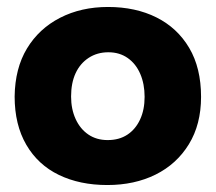

<svg xmlns="http://www.w3.org/2000/svg" viewBox="-20 -520 619 551"><path d="M288 11Q209 11 149 -18Q89 -47 55.5 -104.5Q22 -162 22 -243Q23 -324 57.5 -381Q92 -438 152.5 -469Q213 -500 290 -500Q369 -500 429 -470Q489 -440 523 -382.5Q557 -325 557 -242Q557 -163 522 -106Q487 -49 426.5 -19Q366 11 288 11ZM289 -118Q322 -118 345.5 -133.5Q369 -149 382 -177Q395 -205 395 -242Q395 -279 382.5 -308Q370 -337 346.5 -353.5Q323 -370 291 -370Q259 -370 234.5 -354Q210 -338 197 -310Q184 -282 184 -243Q184 -207 197 -178.5Q210 -150 233.5 -134Q257 -118 289 -118Z"/></svg>

Font: Catamaran Thin ExtraBold
Style: Regular
Weight: 800
Version: Version 2.000